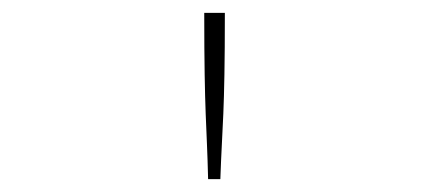

<svg xmlns="http://www.w3.org/2000/svg" viewBox="-20 -685 665 298"><path d="M297 -665C297 -505 301 -493 303 -407H322C325 -493 329 -506 329 -665Z"/></svg>

Font: Inconsolata Expanded ExtraLight
Style: Regular
Weight: 200
Width: 7
Monospace: yes
Designer: Raph Levien, Cyreal, Brenton Simpson
Foundry: Raph Levien, Cyreal, Google
Version: Version 3.100